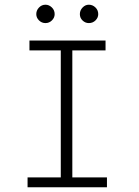

<svg xmlns="http://www.w3.org/2000/svg" viewBox="-20 -795 590 815"><path d="M97 0V-42H238V-581H105V-623H428V-581H287V-42H434V0ZM173 -697Q157 -697 145.5 -708.5Q134 -720 134 -735Q134 -751 145.5 -763Q157 -775 173 -775Q188 -775 200 -763.5Q212 -752 212 -735Q212 -720 200.5 -708.5Q189 -697 173 -697ZM357 -697Q342 -697 330.5 -708Q319 -719 319 -735Q319 -751 330.5 -763Q342 -775 357 -775Q373 -775 385 -763.5Q397 -752 397 -735Q397 -720 385.5 -708.5Q374 -697 357 -697Z"/></svg>

Font: Inconsolata SemiExpanded Light
Style: Regular
Weight: 300
Width: 6
Monospace: yes
Designer: Raph Levien, Cyreal, Brenton Simpson
Foundry: Raph Levien, Cyreal, Google
Version: Version 3.001; ttfautohint (v1.8.2.53-6de2)